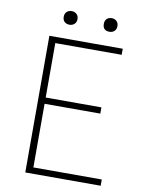

<svg xmlns="http://www.w3.org/2000/svg" viewBox="-95 -938 751 1004"><g transform="rotate(10 281.0 -436.5)"><path d="M110.4 0V-725.6H500V-693.4H147.5V-404.3H443.4V-371.1H147.5V-33.2H510.7V0ZM204.1 -800.8Q187.5 -800.8 177.2 -810.1Q167 -819.3 167 -836.9Q167 -853.5 177.2 -863.3Q187.5 -873 204.1 -873Q218.8 -873 229.5 -863.3Q240.2 -853.5 240.2 -836.9Q240.2 -820.3 229.5 -810.5Q218.8 -800.8 204.1 -800.8ZM416 -800.8Q379.9 -800.8 379.9 -836.9Q379.9 -853.5 389.6 -863.3Q399.4 -873 416 -873Q431.6 -873 441.9 -863.3Q452.1 -853.5 452.1 -836.9Q452.1 -820.3 441.9 -810.5Q431.6 -800.8 416 -800.8Z"/></g></svg>

Font: Gen Shin Gothic ExtraLight
Style: Regular
Weight: 100
Designer: [Source Han Sans]
Ryoko NISHIZUKA  (kana & ideographs); Paul D. Hunt (Latin, Greek & Cyrillic); Wenlong ZHANG  (bopomofo
Version: Version 1.002.20150607